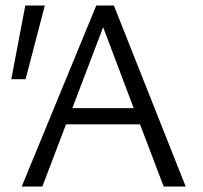

<svg xmlns="http://www.w3.org/2000/svg" viewBox="-20 -678 737 698"><path d="M489 -226H220L134 0H59L330 -658H394L655 0H575ZM21 -390 72 -658H143L73 -390ZM466 -285 355 -579 243 -285Z"/></svg>

Font: LXGW Bright GB
Style: Regular
Weight: 400
Designer: Christian Thalmann (Catharsis Fonts)
Foundry: LXGW / Christian Thalmann (Catharsis Fonts) / Fontworks Inc.
Version: Version 5.510